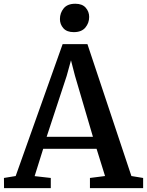

<svg xmlns="http://www.w3.org/2000/svg" viewBox="-30 -978 764 998"><path d="M51.5 -63 295.5 -748.5H424.5L653 -63L714 -53V0H437.5V-53L516 -63L472 -204.5H194.5L150 -62.5L234 -53V0H-9L-9.5 -53ZM453 -267 359.5 -585 339 -664.5 316.5 -583 212.5 -267ZM353 -811Q317.5 -811 299.5 -831.2Q281.5 -851.5 281.5 -879Q281.5 -910.5 301 -934.5Q320.5 -958.5 361 -958.5H362Q397.5 -958.5 415.5 -938Q433.5 -917.5 433.5 -890Q433.5 -858.5 413.8 -834.8Q394 -811 354 -811Z"/></svg>

Font: Merriweather 20pt SemiBold
Style: Regular
Weight: 600
Version: Version 2.100